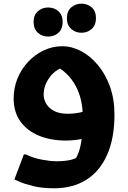

<svg xmlns="http://www.w3.org/2000/svg" viewBox="-20 -765 698 1046"><path d="M274.4 260.7Q209.2 260.7 160.8 248.7Q112.3 236.7 85.3 224.7Q58.4 212.7 58.4 212.7L110 76.3H120.8Q163 96.6 209.3 105Q255.6 113.5 287.6 113.5Q332.4 113.5 364.4 106.2Q396.4 99 424.6 78.2L378.1 120.3Q394.9 99.6 406.9 69Q418.9 38.4 425 -9Q431.1 -56.4 431.1 -128.5Q431.1 -174 421.8 -216.4Q412.6 -258.8 392.8 -296Q373 -333.2 342.7 -362.8Q312.5 -392.5 270.2 -411.1L353.4 -409.8Q287 -392.1 252.4 -346.5Q217.8 -300.8 217.8 -249.1Q217.8 -224 231.9 -199.9Q245.9 -175.7 274.9 -160.5Q303.8 -145.2 349.4 -145.2Q369.8 -145.2 393.2 -148.2Q416.6 -151.1 439.1 -158.2L443 -12.3Q416.8 -5.2 390 -2.2Q363.3 0.7 339.2 0.7Q256.7 0.7 192.2 -25.8Q127.7 -52.2 91 -103.6Q54.4 -155 54.4 -228.9Q54.4 -286.8 75.6 -338.3Q96.8 -389.7 133.7 -428.8Q170.7 -467.8 218.3 -490.5Q265.9 -513.1 319.1 -513.1Q371.2 -513.1 421.6 -486.6Q471.9 -460 513.1 -411Q554.3 -361.9 579 -293.6Q603.6 -225.2 603.6 -141.3Q603.6 -11.3 563.5 78.7Q523.4 168.7 450 214.7Q376.5 260.7 274.4 260.7ZM423.6 -586.6Q390.8 -586.6 367.6 -607.6Q344.4 -628.5 344.4 -665.8Q344.4 -703.8 367.6 -724.4Q390.8 -745 423.6 -745Q457.1 -745 480 -724.4Q502.8 -703.8 502.8 -665.8Q502.8 -628.5 480 -607.6Q457.1 -586.6 423.6 -586.6ZM242.2 -565.8Q209.4 -565.8 186.2 -586.8Q163 -607.7 163 -645Q163 -683 186.2 -703.6Q209.4 -724.2 242.2 -724.2Q275.7 -724.2 298.6 -703.6Q321.4 -683 321.4 -645Q321.4 -607.7 298.6 -586.8Q275.7 -565.8 242.2 -565.8Z"/></svg>

Font: Kufam
Style: Regular
Weight: 400
Designer: Wael Morcos, Artur Schmal
Foundry: Original Type
Version: Version 1.301; ttfautohint (v1.8.3)